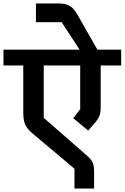

<svg xmlns="http://www.w3.org/2000/svg" viewBox="-40 -984 718 1106"><path d="M389 102H502V6C502 -39 494 -60 456 -92L212 -305V-607H422V-355L382 -303L468 -232L503 -272C533 -307 540 -322 540 -374V-607H658V-698H521L407 -898C381 -944 355 -964 300 -964H167V-856H315L395 -734L418 -698H-20V-607H94V-340C94 -280 103 -252 149 -214L389 -12Z"/></svg>

Font: IBM Plex Devanagari Medium
Style: Regular
Weight: 600
Designer: Mike Abbink, Paul van der Laan, Pieter van Rosmalen, Erin McLaughlin
Foundry: Bold Monday
Version: Version 1.0